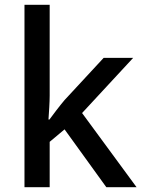

<svg xmlns="http://www.w3.org/2000/svg" viewBox="-20 -780 597 800"><path d="M187 -381V-760H82V0H187V-189L249 -241L423 0H549L322 -309L535 -539H412L249 -363C231 -342 199 -300 186 -282H182C184 -311 187 -355 187 -381Z"/></svg>

Font: Noto Sans Canadian Aboriginal Medium
Style: Regular
Weight: 500
Designer: Monotype Design Team, Typotheque's Kevin King
Foundry: Monotype Imaging Inc.
Version: Version 2.004